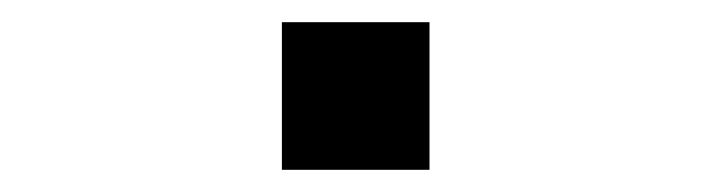

<svg xmlns="http://www.w3.org/2000/svg" viewBox="-20 -153 640 173"><path d="M234 0V-133H367V0Z"/></svg>

Font: Iosevka SS04 Extended
Style: Regular
Weight: 400
Width: 7
Monospace: yes
Designer: Belleve Invis
Foundry: Belleve Invis
Version: Version 19.0.0; ttfautohint (v1.8.4)